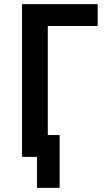

<svg xmlns="http://www.w3.org/2000/svg" viewBox="-20 -755 540 924"><path d="M267 149H158V0H86V-735H450V-630H210V-105H267Z"/></svg>

Font: Iosevka SS18 Extrabold
Style: Regular
Weight: 800
Monospace: yes
Designer: Belleve Invis
Foundry: Belleve Invis
Version: Version 25.1.1; ttfautohint (v1.8.4)